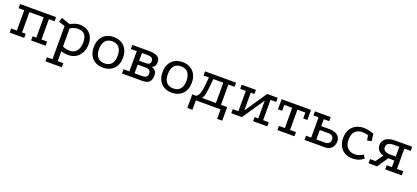

<svg xmlns="http://www.w3.org/2000/svg" viewBox="42 -1474 5886 2709"><g transform="rotate(20 2985.5 -119.5)"><path d="M42 -429H582V-367H497V-62H582V0H364V-62H419V-367H205V-62H260V0H42V-62H127V-367H42Z M654 208V146H738V-352L644 -383L664 -447L798 -401Q830 -421 865 -432.5Q900 -444 931 -444Q1030 -444 1087.5 -386Q1145 -328 1145 -228Q1145 -156 1117.5 -101.5Q1090 -47 1041 -16Q992 15 927 15Q870 15 816 -2V146H900V208ZM926 -49Q991 -49 1028 -96.5Q1065 -144 1065 -228Q1065 -304 1031.5 -342Q998 -380 930 -380Q898 -380 866 -369.5Q834 -359 816 -343V-74Q833 -63 863.5 -56Q894 -49 926 -49Z M1444 -444Q1511 -444 1560.5 -416.5Q1610 -389 1638 -337.5Q1666 -286 1666 -214Q1666 -107 1605 -46Q1544 15 1444 15Q1379 15 1330 -12.5Q1281 -40 1253.5 -91Q1226 -142 1226 -214Q1226 -286 1253.5 -337.5Q1281 -389 1330 -416.5Q1379 -444 1444 -444ZM1445 -380Q1376 -380 1341 -336.5Q1306 -293 1306 -214Q1306 -135 1341 -92Q1376 -49 1445 -49Q1515 -49 1550.5 -92Q1586 -135 1586 -214Q1586 -293 1550.5 -336.5Q1515 -380 1445 -380Z M1976 -429Q2064 -429 2105.5 -403.5Q2147 -378 2147 -325Q2147 -288 2133.5 -264.5Q2120 -241 2091 -230Q2131 -220 2149.5 -195Q2168 -170 2168 -129Q2168 -63 2136 -31.5Q2104 0 2036 0H1728V-63H1816V-367H1728V-429ZM2010 -63Q2089 -63 2089 -130Q2089 -193 2014 -193H1894V-63ZM2001 -252Q2063 -252 2063 -309Q2063 -368 1979 -368H1894V-252Z M2477 -444Q2544 -444 2593.5 -416.5Q2643 -389 2671 -337.5Q2699 -286 2699 -214Q2699 -107 2638 -46Q2577 15 2477 15Q2412 15 2363 -12.5Q2314 -40 2286.5 -91Q2259 -142 2259 -214Q2259 -286 2286.5 -337.5Q2314 -389 2363 -416.5Q2412 -444 2477 -444ZM2478 -380Q2409 -380 2374 -336.5Q2339 -293 2339 -214Q2339 -135 2374 -92Q2409 -49 2478 -49Q2548 -49 2583.5 -92Q2619 -135 2619 -214Q2619 -293 2583.5 -336.5Q2548 -380 2478 -380Z M2761 142V-62H2819Q2840 -72 2853.5 -97.5Q2867 -123 2874.5 -156.5Q2882 -190 2886 -223.5Q2890 -257 2892 -282L2900 -367H2819V-429H3285V-367H3192V-62H3285V142H3209V0H2837V142ZM2906 -62H3116V-367H2966L2957 -271Q2949 -189 2939 -138.5Q2929 -88 2906 -62Z M3369 -429H3583V-367H3528V-100L3752 -429H3910V-367H3825V-62H3910V0H3697V-62H3752V-329L3528 0H3369V-62H3454V-367H3369Z M3969 -429H4410V-278H4348V-367H4229V-62H4318V0H4062V-62H4151V-367H4031V-278H3969Z M4469 0V-63H4546V-367H4469V-429H4706V-368H4624V-264H4744Q4791 -264 4829 -250.5Q4867 -237 4889 -208.5Q4911 -180 4911 -135Q4911 -80 4876 -40Q4841 0 4770 0ZM4624 -63H4753Q4789 -63 4810.5 -81.5Q4832 -100 4832 -136Q4832 -168 4812 -186.5Q4792 -205 4757 -205H4624Z M5288 -369Q5265 -376 5244.5 -379.5Q5224 -383 5198 -383Q5131 -383 5091 -341Q5051 -299 5051 -215Q5051 -133 5094.5 -92Q5138 -51 5199 -51Q5230 -51 5262 -61Q5294 -71 5325 -92L5358 -43Q5333 -24 5310 -11.5Q5287 1 5259 8Q5231 15 5189 15Q5125 15 5075.5 -12.5Q5026 -40 4998.5 -92Q4971 -144 4971 -215Q4971 -290 5001.5 -341.5Q5032 -393 5083.5 -419.5Q5135 -446 5199 -446Q5239 -446 5273 -437.5Q5307 -429 5351 -416L5365 -308L5301 -294Z M5681 1V-61H5759V-160L5662 -161Q5617 -162 5577 -176Q5537 -190 5512 -219.5Q5487 -249 5487 -295Q5487 -354 5533.5 -391.5Q5580 -429 5678 -429H5929V-367H5835V-61H5929V1ZM5430 0 5431 -62H5512L5593 -176L5675 -173L5560 0ZM5675 -220H5759V-366H5678Q5651 -366 5626 -360.5Q5601 -355 5584.5 -338.5Q5568 -322 5568 -289Q5568 -254 5598 -237Q5628 -220 5675 -220Z"/></g></svg>

Font: Podkova VF Beta
Style: Regular
Weight: 400
Designer: Ilya Yudin
Foundry: Cyreal (www.cyreal.org)
Version: Version 2.100